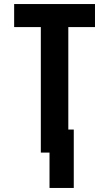

<svg xmlns="http://www.w3.org/2000/svg" viewBox="-20 -755 540 950"><path d="M225 175V0H182V-621H50V-735H450V-621H318V-114H345V175Z"/></svg>

Font: Iosevka Curly Heavy
Style: Regular
Weight: 900
Monospace: yes
Designer: Belleve Invis
Foundry: Belleve Invis
Version: Version 22.1.2; ttfautohint (v1.8.4)